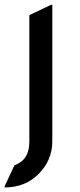

<svg xmlns="http://www.w3.org/2000/svg" viewBox="-27 -577 340 816"><path d="M-7.3 219.7V214.8L34.2 126Q52.7 118.7 67.4 106.4Q97.7 80.1 97.7 24.4V-512.7L190.4 -556.6H195.3V24.4Q195.3 105 134.8 164.6Q78.1 219.7 -7.3 219.7Z"/></svg>

Font: Nova Round
Style: Book
Weight: 400
Version: Version 2.000